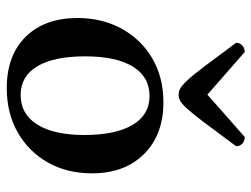

<svg xmlns="http://www.w3.org/2000/svg" viewBox="-110 -638 760 581"><g transform="rotate(90 270.5 -348.0)"><path d="M247 12Q148 12 91.5 -45.5Q35 -103 35 -202Q35 -277 67.5 -336Q100 -395 157.5 -428.5Q215 -462 290 -462Q388 -462 446.5 -403.5Q505 -345 505 -246Q505 -170 472 -112Q439 -54 381 -21Q323 12 247 12ZM268 -30Q326 -30 357.5 -80.5Q389 -131 389 -223Q389 -317 358.5 -368.5Q328 -420 271 -420Q213 -420 182 -369.5Q151 -319 151 -225Q151 -131 181 -80.5Q211 -30 268 -30ZM267 -508Q257 -508 248 -513Q239 -518 223.5 -534.5Q208 -551 181.5 -586Q155 -621 110 -682Q110 -693 118 -700.5Q126 -708 138 -708Q231 -627 267 -595Q286 -612 317 -639.5Q348 -667 395 -708Q408 -708 415.5 -700.5Q423 -693 423 -682Q378 -621 351.5 -586Q325 -551 310 -534.5Q295 -518 286 -513Q277 -508 267 -508Z"/></g></svg>

Font: Petrona SemiBold
Style: Regular
Weight: 600
Designer: Ringo R. Seeber
Foundry: Ringo R. Seeber
Version: Version 2.001; ttfautohint (v1.8.3)